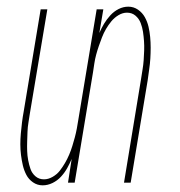

<svg xmlns="http://www.w3.org/2000/svg" viewBox="-20 -548 540 576"><path d="M108 8Q92 8 79 -1Q66 -10 59 -23.5Q52 -37 48.5 -52Q45 -67 43 -83Q41 -99 41 -115Q41 -131 42.5 -147.5Q44 -164 46 -180.5Q48 -197 51 -213L102 -520H122L70 -210Q68 -196 65.5 -181.5Q63 -167 62.5 -152.5Q62 -138 61.5 -123.5Q61 -109 61.5 -95Q62 -81 64.5 -67.5Q67 -54 71.5 -41Q76 -28 86.5 -19Q97 -10 112 -10Q125 -10 138 -17.5Q151 -25 159.5 -36Q168 -47 175 -59Q182 -71 187.5 -84Q193 -97 197 -110Q201 -123 204.5 -136Q208 -149 210.5 -162.5Q213 -176 215 -189L270 -520H290L278 -449Q284 -463 292 -476.5Q300 -490 311 -502Q322 -514 336 -521Q350 -528 365 -528Q381 -528 394 -519Q407 -510 414.5 -496.5Q422 -483 425.5 -468Q429 -453 430.5 -437Q432 -421 432 -405Q432 -389 431 -372.5Q430 -356 427.5 -339.5Q425 -323 423 -307L372 0H352L403 -310Q405 -324 407.5 -338.5Q410 -353 411 -367.5Q412 -382 412.5 -396.5Q413 -411 412 -425Q411 -439 409 -452.5Q407 -466 402 -479Q397 -492 386.5 -501Q376 -510 361 -510Q348 -510 335.5 -502.5Q323 -495 314 -484Q305 -473 298 -461Q291 -449 286 -436Q281 -423 276.5 -410Q272 -397 268.5 -384Q265 -371 263 -357.5Q261 -344 259 -331L204 0H184L195 -71Q189 -57 181.5 -43.5Q174 -30 163 -18Q152 -6 137.5 1Q123 8 108 8Z"/></svg>

Font: Iosevka Thin Oblique
Style: Regular
Weight: 100
Italic angle: -9°
Monospace: yes
Designer: Belleve Invis
Foundry: Belleve Invis
Version: Version 32.5.0; ttfautohint (v1.8.4)